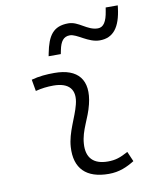

<svg xmlns="http://www.w3.org/2000/svg" viewBox="-89 -869 764 947"><g transform="rotate(-10 293.0 -395.5)"><path d="M487.3 -81.1C447.3 -59.6 423.3 -51.3 385.3 -51.3C314 -51.3 278.3 -87.4 283.2 -157.7C287.6 -225.6 325.2 -275.4 341.8 -345.2C371.1 -463.9 318.8 -527.3 200.2 -527.3C161.6 -527.3 123 -524.4 85 -513.7L95.2 -455.6C125 -463.4 154.8 -466.8 184.6 -466.8C262.7 -466.8 296.9 -428.2 277.8 -355C262.7 -293.9 221.2 -226.1 216.8 -153.3C210 -46.4 266.6 9.8 379.4 9.8C432.6 9.8 471.7 -8.3 508.8 -31.2ZM187 -613.3H248L252 -632.8C260.3 -674.3 275.4 -696.8 307.6 -696.8C343.8 -696.8 391.6 -646.5 449.7 -646.5C518.1 -646.5 553.2 -694.3 564.9 -788.1L566.4 -801.3H505.9L502.9 -783.2C495.1 -732.9 479 -706.5 450.7 -706.5C397 -706.5 362.8 -756.3 310.5 -756.3C233.9 -756.3 206.5 -712.4 189.9 -627.9Z"/></g></svg>

Font: Cascadia Mono NF Light
Style: Italic
Weight: 300
Italic angle: -10°
Monospace: yes
Designer: Aaron Bell
Foundry: Saja Typeworks
Version: Version 2404.023